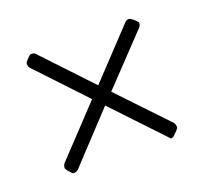

<svg xmlns="http://www.w3.org/2000/svg" viewBox="-67 -420 490 459"><g transform="rotate(-20 178.0 -191.0)"><path d="M316 -53 308 -45Q303 -39 297 -39L176 -167L62 -45Q59 -42 54 -41H53Q48 -40 45 -44Q43 -46 38 -52Q33 -58 34 -61Q35 -68 38 -71L152 -192L38 -313Q35 -316 34 -323V-325L35 -328L38 -332L46 -340Q49 -344 54 -343H55Q60 -343 63 -339L177 -218L290 -338Q298 -346 308 -338Q310 -336 312 -334.5Q314 -333 316 -331Q317 -329 318.5 -328Q320 -327 320 -325Q320 -322 320 -322Q319 -317 315 -313L201 -193L316 -72Q319 -69 320 -61Q320 -60 319.5 -58.5Q319 -57 316 -53Z"/></g></svg>

Font: Chathura
Style: Regular
Weight: 300
Designer: Appaji Ambarisha Darbha
Foundry: Aditya Fonts
Version: Version 1.00 2015